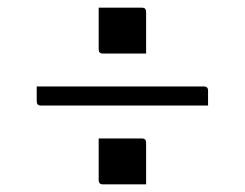

<svg xmlns="http://www.w3.org/2000/svg" viewBox="-20 -551 640 502"><path d="M238 -531H351Q362 -531 362 -520V-411H249Q238 -411 238 -422ZM76 -325H513Q524 -325 524 -314V-275H87Q76 -275 76 -286ZM238 -189H351Q362 -189 362 -178V-69H249Q238 -69 238 -80Z"/></svg>

Font: Recursive Mn Lnr St Lt
Style: Regular
Weight: 300
Monospace: yes
Version: Version 1.079;hotconv 1.0.112;makeotfexe 2.5.65598; ttfautoh